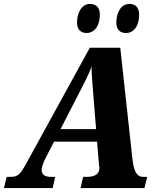

<svg xmlns="http://www.w3.org/2000/svg" viewBox="-57 -957 792 977"><path d="M585 -789C620 -789 651 -820 651 -883C651 -920 631 -937 601 -937C559 -937 535 -893 535 -842C535 -805 555 -789 585 -789ZM385 -789C419 -789 451 -820 451 -883C451 -920 431 -937 401 -937C359 -937 335 -893 335 -842C335 -805 355 -789 385 -789ZM224 -57H203C172 -57 155 -67 155 -93C155 -108 165 -133 175 -153L218 -236H437L447 -114C447 -113 449 -110 449 -102C449 -71 425 -57 384 -57H366L353 0H678L692 -57H671C633 -57 622 -99 616 -156L555 -714H400L82 -135C48 -72 36 -57 -2 -57H-23L-37 0H211ZM340 -473C372 -536 391 -570 409 -618C409 -570 415 -519 419 -460L432 -300H251Z"/></svg>

Font: Noto Serif SemiCondensed Extra
Style: Italic
Weight: 800
Width: 4
Italic angle: -12°
Designer: Monotype Design Team
Foundry: Monotype Imaging Inc.
Version: Version 1.901